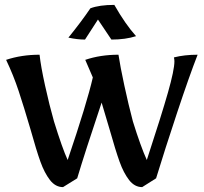

<svg xmlns="http://www.w3.org/2000/svg" viewBox="-20 -757 834 786"><path d="M105 -227Q78 -319 56.5 -384Q35 -449 5 -512Q68 -533 142 -533Q147 -486 164.5 -406.5Q182 -327 201 -260Q235 -150 257 -102Q336 -335 360 -440L329 -512Q391 -533 465 -533Q472 -486 489 -407Q506 -328 524 -260Q556 -157 581 -102Q641 -285 667.5 -378Q694 -471 694 -506Q694 -514 692 -522Q735 -533 789 -533Q755 -446 705 -295.5Q655 -145 619 -27L562 9Q531 9 508.5 -20Q486 -49 469.5 -95Q453 -141 429 -226Q409 -294 396 -337Q327 -131 296 -27L238 9Q207 9 184.5 -20Q162 -49 145.5 -95Q129 -141 105 -227ZM260 -603Q312 -667 350 -723Q387 -737 448 -737Q493 -658 537 -609Q494 -595 436 -595L381 -677L328 -595Q296 -595 260 -603Z"/></svg>

Font: Mirza Medium
Style: Regular
Weight: 500
Designer: Arabic design by Kourosh Beigpour, Latin design by Eduardo Tunni, engineering by Lasse Fister
Version: Version 1.0010g